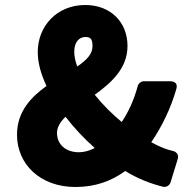

<svg xmlns="http://www.w3.org/2000/svg" viewBox="-20 -711 779 768"><path d="M208 -179C208 -201 219 -221 242 -244C275 -201 316 -157 359 -119C338 -108 316 -102 296 -102C242 -102 208 -134 208 -179ZM277 -504C277 -545 298 -563 322 -563C343 -563 350 -554 350 -526C350 -497 330 -473 289 -445C281 -466 277 -487 277 -504ZM691 -75C697 -95 682 -105 672 -107C648 -112 618 -124 585 -142C629 -207 663 -278 685 -354C695 -387 663 -386 661 -386H555C545 -386 534 -378 531 -367C516 -312 495 -265 467 -223C428 -255 390 -293 359 -332C421 -377 490 -435 490 -527C490 -623 422 -691 321 -691C207 -691 131 -606 131 -503C131 -459 144 -414 166 -367C106 -324 48 -266 48 -172C48 -54 141 37 282 37C361 37 426 13 481 -27C531 4 584 24 632 36C643 39 658 32 662 19Z"/></svg>

Font: Falling Sky
Style: Blk
Weight: 900
Designer: Paul D. Hunt
Foundry: Adobe Systems Incorporated
Version: Version 1.02